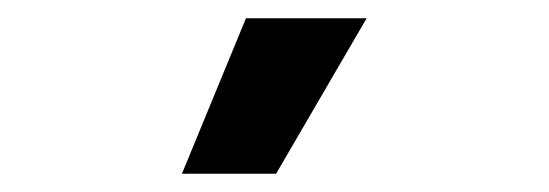

<svg xmlns="http://www.w3.org/2000/svg" viewBox="-20 -761 600 210"><path d="M249 -741H381L282 -571H179Z"/></svg>

Font: Kantumruy Pro SemiBold
Style: Regular
Weight: 600
Version: Version 1.002